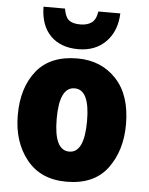

<svg xmlns="http://www.w3.org/2000/svg" viewBox="-55 -833 689 889"><g transform="rotate(5 289.0 -389.0)"><path d="M366 -788Q360 -749 339.5 -735Q319 -721 288 -721Q252 -721 234.5 -735Q217 -749 211 -788H111Q112 -701 159 -653.5Q206 -606 288 -606Q367 -606 416 -655.5Q465 -705 468 -788ZM289 -563Q163 -563 99.5 -484.5Q36 -406 36 -278Q36 -154 101.5 -72Q167 10 287 10Q415 10 477 -73Q539 -156 539 -278Q539 -415 469 -489Q399 -563 289 -563ZM288 -424Q358 -424 358 -278Q358 -130 288 -130Q217 -130 217 -277Q217 -424 288 -424Z"/></g></svg>

Font: Noto Sans UI SemiCondensed Black
Style: Regular
Weight: 900
Width: 4
Designer: Monotype Design Team
Foundry: Monotype Imaging Inc.
Version: 1.001